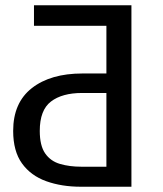

<svg xmlns="http://www.w3.org/2000/svg" viewBox="-20 -709 619 729"><path d="M109 -611V-689H479L400 -611ZM384 -76V-689H479V0H287Q214 0 155.5 -21Q97 -42 63.5 -88.5Q30 -135 30 -212Q30 -319 101 -374.5Q172 -430 293 -430H400V-356H292Q216 -356 173.5 -323.5Q131 -291 131 -212Q131 -156 151.5 -126.5Q172 -97 208 -86.5Q244 -76 289 -76Z"/></svg>

Font: Fira Sans Variable
Style: Regular
Weight: 400
Designer: Carrois Corporate & Edenspiekermann AG
Foundry: Carrois Corporate GbR & Edenspiekermann AG
Version: Version 4.202